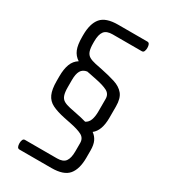

<svg xmlns="http://www.w3.org/2000/svg" viewBox="-235 -879 1061 1207"><g transform="rotate(30 295.0 -275.0)"><path d="M420 54V-6Q420 -42 390 -57.5Q360 -73 304 -84L255 -94Q198 -106 163 -123.5Q128 -141 112.5 -175.5Q97 -210 97 -270V-304Q97 -357 110.5 -392.5Q124 -428 155 -447Q124 -467 110.5 -500Q97 -533 97 -590V-604Q97 -687 132 -728.5Q167 -770 255 -770H467Q478 -770 482.5 -760Q487 -750 487 -735Q487 -721 482.5 -710.5Q478 -700 467 -700H255Q212 -700 194.5 -677Q177 -654 177 -604V-592Q177 -554 184.5 -533Q192 -512 209.5 -502Q227 -492 255 -486L304 -476Q363 -464 407 -450Q451 -436 475.5 -406.5Q500 -377 500 -318V-236Q500 -142 453 -106Q476 -90 488 -64.5Q500 -39 500 2V54Q500 137 465 178.5Q430 220 342 220H110Q99 220 94.5 210Q90 200 90 185Q90 171 94.5 160.5Q99 150 110 150H342Q386 150 403 126.5Q420 103 420 54ZM420 -236V-326Q420 -362 390 -377.5Q360 -393 304 -404L255 -414Q249 -415 244 -416Q239 -417 234 -418Q203 -413 190 -390Q177 -367 177 -324V-272Q177 -234 184.5 -213Q192 -192 209.5 -182Q227 -172 255 -166L304 -156Q325 -152 344 -147.5Q363 -143 380 -138Q402 -149 411 -174Q420 -199 420 -236Z"/></g></svg>

Font: Offside
Style: Regular
Weight: 400
Designer: Eduardo Rodriguez Tunni
Foundry: Eduardo Rodriguez Tunni
Version: Version 1.002; ttfautohint (v1.8.4.7-5d5b);gftools[0.9.23]